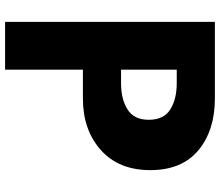

<svg xmlns="http://www.w3.org/2000/svg" viewBox="-75 -790 865 755"><g transform="rotate(90 357.5 -412.5)"><path d="M66 -825H367Q493 -825 571 -760Q649 -695 649 -571Q649 -447 570 -376.5Q491 -306 367 -306H254V0H66ZM254 -456H307Q370 -456 410.5 -481.5Q451 -507 451 -565Q451 -624 410.5 -649.5Q370 -675 307 -675H254Z"/></g></svg>

Font: Hussar
Style: BoldWeb
Weight: 700
Foundry: Cannot Into Space Fonts
Version: Version 2.00